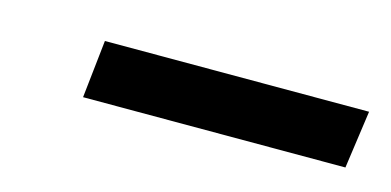

<svg xmlns="http://www.w3.org/2000/svg" viewBox="-27 -799 418 205"><g transform="rotate(15 182.5 -696.0)"><path d="M73 -728 66 -664H356L365 -728Z"/></g></svg>

Font: Cheyenne Sans
Style: Italic
Weight: 400
Italic angle: -8.13011°
Designer: The Public Sans project authors (U.S. Web Design System), Libre Franklin designed by Pablo Impallari and Rodrigo Fuenzal
Foundry: The Cheyenne Sans Project Authors
Version: Version 2.007